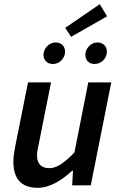

<svg xmlns="http://www.w3.org/2000/svg" viewBox="-20 -886 574 918"><path d="M161 12C220 12 278 -26 325 -70H329L325 0H414L512 -492H402L336 -157C287 -106 250 -82 217 -82C176 -82 157 -103 157 -144C157 -159 160 -173 165 -196L224 -492H114L52 -182C47 -156 44 -135 44 -113C44 -34 79 12 161 12ZM233 -580C265 -580 291 -608 291 -638C291 -667 272 -683 246 -683C214 -683 188 -654 188 -624C188 -596 208 -580 233 -580ZM432 -580C465 -580 491 -608 491 -638C491 -667 471 -683 446 -683C414 -683 388 -654 388 -624C388 -596 407 -580 432 -580ZM320 -710 492 -808 457 -866 292 -753Z"/></svg>

Font: Source Sans Pro Semibold
Style: Italic
Weight: 600
Italic angle: -11°
Designer: Paul D. Hunt
Foundry: Adobe Systems Incorporated
Version: Version 3.006;hotconv 1.0.111;makeotfexe 2.5.65597